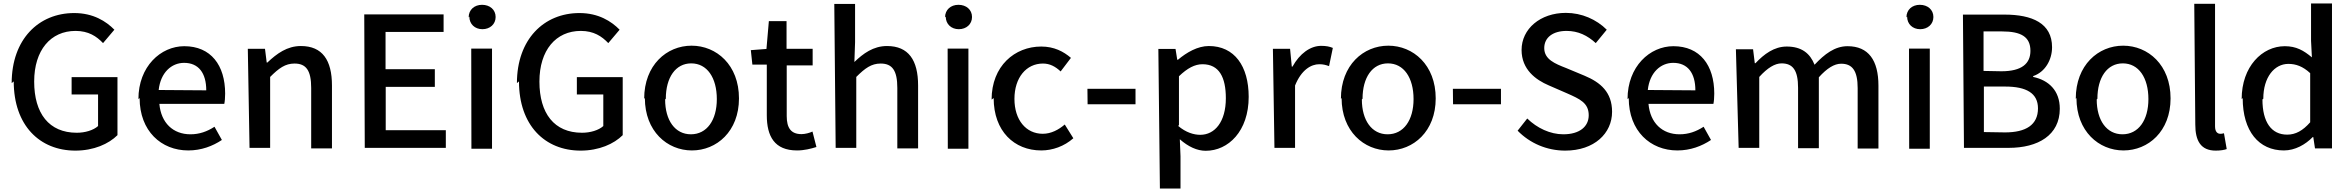

<svg xmlns="http://www.w3.org/2000/svg" viewBox="-20 -831 13693 1118"><path d="M60 -357C60 -101 211 46 419 46C526 46 613 7 664 -44V-382H397V-281H551V-97C523 -72 475 -58 427 -58C265 -58 179 -171 179 -356C179 -539 275 -651 420 -651C495 -651 542 -620 580 -580L646 -658C598 -707 523 -755 412 -755C205 -755 48 -602 48 -347Z M793 -260C793 -68 919 45 1076 45C1152 45 1218 20 1272 -16L1229 -93C1186 -65 1141 -49 1089 -49C988 -49 918 -115 908 -226H1286C1289 -239 1291 -263 1291 -286C1291 -451 1208 -562 1053 -562C916 -562 786 -444 786 -254ZM904 -307C915 -409 979 -465 1052 -465C1136 -465 1181 -406 1181 -305Z M1433 30H1553V-383C1604 -434 1641 -461 1695 -461C1763 -461 1792 -420 1792 -319V33H1913V-333C1913 -481 1857 -563 1732 -563C1652 -563 1592 -519 1537 -467H1533L1523 -547H1423Z M2104 30H2576V-73H2226V-325H2512V-428H2225V-645H2563V-747H2101Z M2713 -734C2713 -691 2745 -661 2789 -661C2833 -661 2866 -690 2866 -732C2866 -775 2832 -803 2787 -803C2742 -803 2709 -774 2709 -730ZM2725 35H2845V-548H2724Z M3002 -357C3002 -101 3153 46 3361 46C3468 46 3555 7 3606 -44V-382H3339V-281H3493V-97C3465 -72 3417 -58 3369 -58C3207 -58 3121 -171 3121 -356C3121 -539 3217 -651 3362 -651C3437 -651 3484 -620 3522 -580L3588 -658C3540 -707 3465 -755 3354 -755C3147 -755 2990 -602 2990 -347Z M3735 -260C3735 -67 3865 45 4009 45C4153 45 4283 -66 4283 -258C4283 -453 4152 -565 4007 -565C3862 -565 3731 -452 3731 -256ZM3857 -256C3857 -380 3914 -462 4005 -462C4097 -462 4154 -379 4154 -254C4154 -131 4096 -49 4003 -49C3911 -49 3853 -130 3853 -252Z M4361 -455H4445V-160C4445 -37 4490 45 4621 45C4663 45 4702 35 4734 25L4711 -65C4694 -57 4668 -50 4647 -50C4586 -50 4561 -86 4561 -155V-450H4712V-547H4560V-708H4457L4443 -546L4352 -539Z M4846 30H4966V-383C5017 -434 5054 -461 5108 -461C5176 -461 5205 -420 5205 -319V33H5326V-333C5326 -481 5270 -563 5145 -563C5065 -563 5006 -519 4955 -470L4959 -585V-808H4838Z M5487 -734C5487 -691 5519 -661 5563 -661C5607 -661 5640 -690 5640 -732C5640 -775 5606 -803 5561 -803C5516 -803 5483 -774 5483 -730ZM5499 35H5619V-548H5498Z M5766 -260C5766 -67 5886 45 6043 45C6109 45 6177 21 6230 -26L6180 -106C6145 -76 6101 -52 6052 -52C5954 -52 5887 -133 5887 -255C5887 -379 5956 -461 6053 -461C6093 -461 6125 -444 6156 -415L6216 -494C6173 -531 6118 -560 6043 -560C5889 -560 5754 -447 5754 -251Z M6313 -224H6592V-314H6312Z M6734 267H6854V79L6850 -20C6899 23 6950 47 7001 47C7132 47 7251 -67 7251 -267C7251 -446 7168 -563 7019 -563C6954 -563 6890 -526 6839 -483H6835L6825 -546H6725ZM6845 -102V-387C6894 -434 6937 -457 6982 -457C7079 -457 7118 -381 7118 -259C7118 -122 7054 -46 6969 -46C6932 -46 6886 -59 6840 -98Z M7401 30H7521V-333C7558 -425 7615 -457 7662 -457C7685 -457 7699 -453 7719 -446L7741 -552C7722 -560 7702 -564 7673 -564C7610 -564 7548 -519 7506 -443H7502L7492 -547H7392Z M7792 -260C7792 -67 7922 45 8066 45C8210 45 8340 -66 8340 -258C8340 -453 8209 -565 8064 -565C7919 -565 7788 -452 7788 -256ZM7914 -256C7914 -380 7971 -462 8062 -462C8154 -462 8211 -379 8211 -254C8211 -131 8153 -49 8060 -49C7968 -49 7910 -130 7910 -252Z M8441 -224H8720V-314H8440Z M8817 -70C8888 3 8987 46 9094 46C9264 46 9367 -55 9367 -180C9367 -294 9300 -351 9207 -390L9099 -435C9035 -460 8972 -485 8972 -551C8972 -613 9023 -651 9102 -651C9170 -651 9224 -624 9272 -580L9336 -658C9276 -718 9190 -756 9098 -756C8949 -756 8840 -663 8840 -540C8840 -426 8923 -366 8998 -334L9106 -287C9178 -255 9231 -232 9231 -160C9231 -94 9178 -49 9083 -49C9007 -49 8930 -85 8873 -141Z M9464 -260C9464 -68 9590 45 9747 45C9823 45 9889 20 9943 -16L9900 -93C9857 -65 9812 -49 9760 -49C9659 -49 9589 -115 9579 -226H9957C9960 -239 9962 -263 9962 -286C9962 -451 9879 -562 9724 -562C9587 -562 9457 -444 9457 -254ZM9575 -307C9586 -409 9650 -465 9723 -465C9807 -465 9852 -406 9852 -305Z M10104 30H10224V-383C10272 -436 10315 -462 10354 -462C10420 -462 10450 -421 10450 -320V32H10571V-381C10619 -434 10661 -460 10701 -460C10766 -460 10797 -419 10797 -318V34H10918V-332C10918 -480 10860 -562 10738 -562C10664 -562 10604 -516 10546 -454C10520 -520 10471 -560 10384 -560C10311 -560 10252 -516 10202 -463H10198L10188 -544H10088Z M11085 -734C11085 -691 11117 -661 11161 -661C11205 -661 11238 -690 11238 -732C11238 -775 11204 -803 11159 -803C11114 -803 11081 -774 11081 -730ZM11097 35H11217V-548H11096Z M11416 30H11676C11848 30 11974 -44 11974 -198C11974 -304 11909 -364 11819 -383V-388C11888 -411 11929 -482 11929 -556C11929 -696 11813 -746 11652 -746H11410ZM11532 -62V-327H11656C11780 -327 11847 -288 11847 -200C11847 -104 11777 -60 11655 -60ZM11530 -418V-648H11638C11748 -648 11803 -617 11803 -535C11803 -461 11753 -416 11634 -416Z M12071 -260C12071 -67 12201 45 12345 45C12489 45 12619 -66 12619 -258C12619 -453 12488 -565 12343 -565C12198 -565 12067 -452 12067 -256ZM12193 -256C12193 -380 12250 -462 12341 -462C12433 -462 12490 -379 12490 -254C12490 -131 12432 -49 12339 -49C12247 -49 12189 -130 12189 -252Z M12763 -106C12763 -11 12795 46 12882 46C12911 46 12932 42 12946 37L12930 -55C12919 -52 12914 -52 12908 -52C12893 -52 12878 -63 12878 -95V-809H12757Z M13039 -260C13039 -67 13133 45 13279 45C13344 45 13404 11 13447 -33H13450L13460 33H13559V-811H13437V-594L13442 -497C13394 -537 13351 -562 13284 -562C13153 -562 13033 -444 13033 -254ZM13159 -256C13159 -382 13224 -459 13305 -459C13348 -459 13389 -445 13432 -405V-119C13389 -70 13347 -47 13298 -47C13206 -47 13154 -120 13154 -252Z"/></svg>

Font: GenEiGothic-pro-SemiBold
Style: Regular
Weight: 500
Designer: Ryoko NISHIZUKA (kana & ideographs); Paul D. Hunt (Latin, Greek & Cyrillic); Wenlong ZHANG (bopomofo); Sandoll Communica
Foundry: Adobe Systems Incorporated; o_tamon
Version: Version 1.000.140830